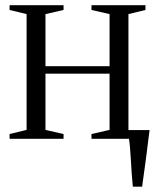

<svg xmlns="http://www.w3.org/2000/svg" viewBox="-20 -522 583 722"><path d="M479.5 180Q477 156 475.2 129.5Q473.5 103 472 77.8Q470.5 52.5 468.8 31.5Q467 10.5 464.5 -2L434.5 -33H542.5Q540 -13 537.2 8.2Q534.5 29.5 531.8 51.8Q529 74 526 96Q523 118 520 139.2Q517 160.5 514.5 180ZM16 0V-18L80 -33.5V-469L16 -484.5V-502.5H219V-484.5L151 -469V-273H392V-469L324 -484.5V-502.5H527V-484.5L463 -469V-33.5L527 -18V0H324V-18L392 -33.5V-245H151V-33.5L219 -18V0Z"/></svg>

Font: Merriweather 144pt Light
Style: Regular
Weight: 300
Version: Version 2.100